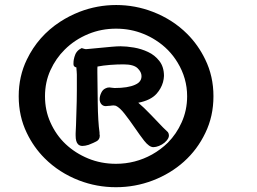

<svg xmlns="http://www.w3.org/2000/svg" viewBox="-20 -700 1040 777"><path d="M598.1 -652.3Q679.2 -621.1 737.8 -562.5Q782.2 -518.1 810.5 -459.5Q843.8 -391.6 843.8 -310.5Q843.8 -229.5 811 -162.1Q778.8 -94.7 724.4 -45.9Q669.9 2.9 598.4 30.3Q526.9 57.6 449.2 57.6Q371.6 57.6 300.3 30.3Q219.2 -1 160.6 -59.6Q116.2 -104 88.4 -162.1Q55.7 -229.5 55.7 -310.5Q55.7 -391.6 88.9 -459.5Q134.3 -553.7 223.1 -611.8Q259.8 -635.7 302.2 -652.3Q373.5 -679.7 450.2 -679.7Q526.9 -679.7 598.1 -652.3ZM337.9 -562.5Q282.2 -539.6 241.7 -499Q206.1 -463.9 184.1 -415.8Q162.1 -367.7 162.1 -310.5Q162.1 -253.4 183.6 -205.6Q206.5 -153.8 245.6 -116.9Q284.7 -80.1 336.9 -58.6Q389.2 -37.1 449.2 -37.1Q527.3 -37.1 595.2 -74.7Q630.9 -94.7 659.7 -123Q694.3 -158.2 714.8 -204.1Q737.3 -253.4 737.3 -310.5Q737.3 -383.3 698.7 -446.8Q665.5 -502 610.4 -537.1Q587.9 -551.8 561.5 -562.5Q509.3 -584 449.7 -584Q390.1 -584 337.9 -562.5ZM310.5 -505.4Q317.9 -503.4 321.3 -502.2Q324.7 -501 327.6 -501Q330.6 -501 343.3 -502.4Q365.2 -504.9 431.2 -510.7Q453.6 -512.7 467.8 -512.7Q491.7 -512.7 522 -507.6Q552.2 -502.4 579.1 -489.7Q606.4 -477.1 625 -453.1Q643.6 -429.2 643.6 -392.6Q643.1 -380.4 639.6 -367.2Q632.3 -341.8 613.8 -320.8Q589.8 -293.9 539.6 -284.2Q553.7 -272 563 -263.2Q588.9 -237.8 623 -201.7Q637.2 -186 659.7 -165Q663.6 -158.7 663.6 -152.3Q663.6 -146 661.1 -141.1Q655.8 -130.9 645.8 -122.6Q635.7 -114.3 623.3 -109.4Q610.8 -104.5 600.6 -104.5Q584 -104.5 563.5 -130.4Q545.4 -153.8 525.4 -183.1Q505.4 -212.4 484.4 -239.3Q464.8 -264.6 448.7 -272Q443.4 -273.4 439.7 -273.4Q436 -273.4 432.6 -272.9Q424.8 -271.5 418 -271.5Q412.6 -270.5 408.2 -270.5Q397 -270.5 390.1 -278.6Q383.3 -286.6 383.3 -298.8Q383.3 -311 389.6 -324.2Q395.5 -336.9 405.8 -341.8Q413.6 -346.2 422.4 -346.2Q425.8 -346.2 432.1 -345Q438.5 -343.8 443.4 -343.8Q497.6 -343.8 526.4 -356.9Q544.9 -364.7 550.3 -378.4Q552.7 -384.3 552.7 -392.1Q552.7 -408.7 536.6 -424.1Q520.5 -439.5 479.5 -439.5Q452.6 -439.5 424.8 -437.3Q397 -435.1 374.5 -430.7Q374 -426.3 374 -421.9V-407.2Q374 -389.2 375.5 -285.6Q376.5 -207.5 382.8 -163.6V-157.2Q383.8 -154.8 383.8 -151.4Q383.8 -134.8 370.1 -127.9Q360.8 -122.6 338.4 -113.8Q324.2 -109.4 313.5 -109.4Q302.7 -109.4 295.9 -116.2Q286.1 -126 286.1 -151.4V-160.6Q287.1 -170.4 287.6 -193.1Q288.1 -215.8 289.1 -242.2Q291 -294.9 291 -334V-398.4Q291 -405.8 290.3 -410.9Q289.6 -416 289.6 -418.5Q289.1 -423.3 289.1 -427.2Q283.7 -428.2 280.5 -431.4Q277.3 -434.6 277.3 -440.4Q277.3 -452.1 278.6 -458.7Q279.8 -465.3 281.2 -469.7Q287.6 -494.1 308.1 -503.9Z"/></svg>

Font: Bakudai
Style: Bold
Weight: 700
Version: Version 1.48